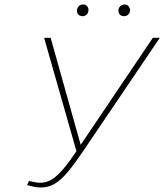

<svg xmlns="http://www.w3.org/2000/svg" viewBox="-20 -826 730 853"><path d="M161 7Q147 7 132 4Q117 1 100 -4L109 -22Q126 -18 137 -16Q148 -14 159 -14Q186 -14 210.5 -29Q235 -44 263.5 -78Q292 -112 330 -170L659 -658H690L351 -157Q312 -99 281.5 -62.5Q251 -26 223 -9.5Q195 7 161 7ZM322 -146 176 -658H205L344 -163ZM346 -754Q339 -754 333 -757.5Q327 -761 324 -767.5Q321 -774 322 -781Q323 -792 330.5 -799Q338 -806 349 -806Q357 -806 362.5 -802.5Q368 -799 371 -792.5Q374 -786 373 -779Q372 -768 364.5 -761Q357 -754 346 -754ZM531 -754Q523 -754 517 -757.5Q511 -761 508.5 -767.5Q506 -774 506 -781Q507 -792 515 -799Q523 -806 533 -806Q541 -806 546.5 -802.5Q552 -799 555 -792.5Q558 -786 558 -779Q557 -768 549.5 -761Q542 -754 531 -754Z"/></svg>

Font: Ysabeau Office Thin
Style: Italic
Weight: 250
Italic angle: -12°
Designer: Christian Thalmann (Catharsis Fonts)
Version: Version 2.001;gftools[0.9.30]; featfreeze: tnum,lnum,ss02